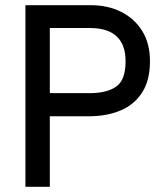

<svg xmlns="http://www.w3.org/2000/svg" viewBox="-20 -720 632 740"><path d="M78 -700H330Q396 -700 447.5 -674Q499 -648 528.5 -600Q558 -552 558 -484Q558 -411 528.5 -364.5Q499 -318 447.5 -295.5Q396 -273 330 -272H172V0H78ZM330 -612H172V-361H330Q395 -362 429.5 -387.5Q464 -413 464 -484Q464 -610 330 -612Z"/></svg>

Font: Haskoy Medium
Style: Regular
Weight: 500
Designer: Ertekin Erdin
Foundry: Ertekin Erdin
Version: Version 1.500; ttfautohint (v1.8.3)